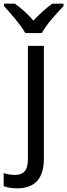

<svg xmlns="http://www.w3.org/2000/svg" viewBox="-72 -786 366 1046"><path d="M274 -766H213C180 -743 144 -710 110 -674C79 -710 42 -743 9 -766H-50V-753C-16 -715 41 -651 66 -606H156C179 -651 238 -715 274 -753ZM22 240C123 240 167 180 167 80V-536H80V83C80 148 51 167 10 167C-14 167 -33 163 -52 157V228C-35 235 -10 240 22 240Z"/></svg>

Font: Noto Sans Thai
Style: Regular
Weight: 400
Designer: Monotype Design Team
Foundry: Monotype Imaging Inc.
Version: Version 1.901